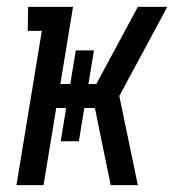

<svg xmlns="http://www.w3.org/2000/svg" viewBox="-20 -540 540 560"><path d="M28 0 102 -450H61L62 -520H193L156 -295H185L201 -393H254L238 -295H261L382 -520H468L328 -260L382 0H303L273 -145L257 -225H226L210 -128H157L173 -225H144L107 0Z"/></svg>

Font: Iosevka Curly Slab
Style: Italic
Weight: 400
Italic angle: -9°
Monospace: yes
Designer: Belleve Invis
Foundry: Belleve Invis
Version: Version 22.1.2; ttfautohint (v1.8.4)